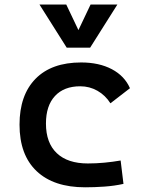

<svg xmlns="http://www.w3.org/2000/svg" viewBox="-20 -796 626 826"><path d="M346.2 9.8Q210.9 9.8 137.5 -59.8Q64 -129.4 64 -259.8Q64 -386.7 132.8 -457Q201.7 -527.3 329.1 -527.3Q406.2 -527.3 461.2 -498.3Q516.1 -469.2 539.1 -416.5L455.1 -351.6Q433.1 -386.2 399.2 -405.5Q365.2 -424.8 325.2 -424.8Q255.4 -424.8 216.6 -383.1Q177.7 -341.3 177.7 -264.6Q177.7 -181.2 224.4 -137Q271 -92.8 357.9 -92.8Q393.6 -92.8 429.4 -96.2Q465.3 -99.6 499 -105.5L511.2 -4.9Q471.2 3.9 428.7 6.8Q386.2 9.8 346.2 9.8ZM267.1 -590.8 149.9 -776.4H265.1L322.3 -656.2H312.5L369.6 -776.4H484.9L367.7 -590.8Z"/></svg>

Font: Cascadia Code Medium
Style: Regular
Weight: 500
Monospace: yes
Designer: Aaron Bell
Foundry: Saja Typeworks
Version: Version 2407.024